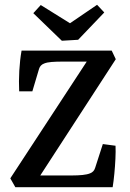

<svg xmlns="http://www.w3.org/2000/svg" viewBox="-20 -781 544 801"><path d="M44 0 23 -37 351 -538 365 -524H240Q215 -524 195.5 -522.5Q176 -521 164 -516Q148 -510 143 -494L115 -400H60Q58 -441 60.5 -486Q63 -531 70 -570H446L463 -534L137 -32L117 -49H280Q305 -49 324.5 -51Q344 -53 356 -58Q372 -64 377 -81L409 -180L462 -173Q463 -149 461.5 -118Q460 -87 457 -56Q454 -25 450 0ZM415 -729 306 -615 238 -611 119 -726 150 -760 272 -684 385 -761Z"/></svg>

Font: Rasa Medium
Style: Regular
Weight: 500
Designer: Anna Giedrys (Yrsa+Rasa design), David Brezina (Yrsa art-direction, Rasa art-direction, design)
Foundry: Rosetta Type Foundry
Version: Version 2.004